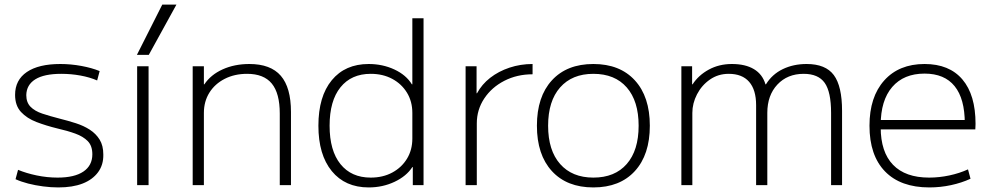

<svg xmlns="http://www.w3.org/2000/svg" viewBox="-20 -810 4332 840"><path d="M235 10Q203 10 168.5 5.5Q134 1 103 -7Q72 -15 48 -26L59 -67Q95 -52 140.5 -42.5Q186 -33 232 -33Q306 -33 345 -59.5Q384 -86 384 -135Q384 -172 364 -192.5Q344 -213 309.5 -225.5Q275 -238 231 -248Q182 -260 140 -276Q98 -292 72 -320Q46 -348 46 -395Q46 -460 97.5 -495Q149 -530 244 -530Q290 -530 336 -521.5Q382 -513 416 -499L405 -458Q373 -472 332 -479.5Q291 -487 248 -487Q173 -487 134.5 -463Q96 -439 95 -394Q95 -362 113.5 -343Q132 -324 165 -313Q198 -302 241 -291Q277 -282 311.5 -271Q346 -260 373 -242.5Q400 -225 416 -199Q432 -173 432 -134Q433 -89 409 -56.5Q385 -24 341.5 -7Q298 10 235 10Z M580 0V-520H630V0ZM631 -570H579L690 -790H752Z M823 0V-520H872V-441H874Q902 -483 954 -506.5Q1006 -530 1071 -530Q1164 -530 1208.5 -478.5Q1253 -427 1253 -320V0H1204V-313Q1204 -402 1169 -444.5Q1134 -487 1061 -487Q1006 -487 963 -465Q920 -443 896 -404.5Q872 -366 872 -316V0Z M1593 10Q1490 10 1431.5 -61.5Q1373 -133 1373 -260Q1373 -388 1431.5 -459Q1490 -530 1593 -530Q1654 -530 1705.5 -506Q1757 -482 1782 -441H1784V-730H1833V0H1786V-79H1784Q1758 -39 1706 -14.5Q1654 10 1593 10ZM1602 -33Q1655 -33 1696 -55Q1737 -77 1760.5 -115.5Q1784 -154 1784 -204V-316Q1784 -366 1760.5 -404.5Q1737 -443 1696 -465Q1655 -487 1602 -487Q1517 -487 1469.5 -428Q1422 -369 1422 -260Q1422 -151 1469.5 -92Q1517 -33 1602 -33Z M2017 0V-520H2065V-402H2067Q2088 -441 2124.5 -469.5Q2161 -498 2209 -514Q2257 -530 2310 -530V-485Q2242 -485 2186.5 -456.5Q2131 -428 2098.5 -379Q2066 -330 2066 -270V0Z M2576 10Q2460 10 2394.5 -61.5Q2329 -133 2329 -260Q2329 -387 2394.5 -458.5Q2460 -530 2576 -530Q2692 -530 2757.5 -458.5Q2823 -387 2823 -260Q2823 -133 2757.5 -61.5Q2692 10 2576 10ZM2576 -33Q2670 -33 2722 -92.5Q2774 -152 2774 -260Q2774 -368 2722 -427.5Q2670 -487 2576 -487Q2483 -487 2430.5 -427.5Q2378 -368 2378 -260Q2378 -152 2430.5 -92.5Q2483 -33 2576 -33Z M2961 0V-520H3008V-441H3010Q3036 -481 3081 -505.5Q3126 -530 3182 -530Q3241 -530 3278.5 -507.5Q3316 -485 3329 -441H3331Q3358 -485 3404.5 -507.5Q3451 -530 3509 -530Q3592 -530 3628 -481.5Q3664 -433 3664 -325V0H3616V-316Q3616 -408 3588 -447.5Q3560 -487 3496 -487Q3425 -487 3381 -440Q3337 -393 3337 -316V0H3288V-350Q3288 -417 3257.5 -452Q3227 -487 3168 -487Q3122 -487 3086 -462Q3050 -437 3029.5 -397.5Q3009 -358 3009 -316V0Z M4046 10Q3920 10 3852 -60Q3784 -130 3784 -260Q3784 -386 3848.5 -458Q3913 -530 4025 -530Q4133 -530 4190.5 -462.5Q4248 -395 4248 -268Q4248 -261 4247.5 -255Q4247 -249 4247 -244H3811V-285H4213L4201 -270Q4201 -378 4156.5 -433Q4112 -488 4025 -488Q3934 -488 3883.5 -429.5Q3833 -371 3833 -263V-253Q3833 -145 3887 -89Q3941 -33 4045 -33Q4089 -33 4133.5 -42.5Q4178 -52 4215 -69L4226 -28Q4187 -10 4140.5 0Q4094 10 4046 10Z"/></svg>

Font: M PLUS 1 Thin Light
Style: Regular
Weight: 300
Version: Version 1.001